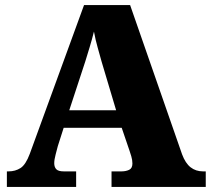

<svg xmlns="http://www.w3.org/2000/svg" viewBox="-20 -734 828 754"><path d="M7 0V-61H14Q40 -61 60.5 -74Q81 -87 97 -130L310 -714H491L695 -128Q708 -93 728.5 -77Q749 -61 777 -61H788V0H418V-61H458Q474 -61 487 -67Q500 -73 500 -92Q500 -106 495.5 -120.5Q491 -135 489 -141L458 -232H230L207 -160Q204 -148 198.5 -127.5Q193 -107 193 -93Q193 -78 201 -69.5Q209 -61 230 -61H279V0ZM252 -301H436L379 -492Q372 -518 363.5 -547.5Q355 -577 349 -610Q341 -578 332 -548.5Q323 -519 315 -493Z"/></svg>

Font: Noto Serif Tamil Black
Style: Regular
Weight: 900
Designer: Indian Type Foundry, Tom Grace, and the Monotype Design Team
Foundry: Monotype Imaging Inc.
Version: Version 2.004; ttfautohint (v1.8.4.7-5d5b)